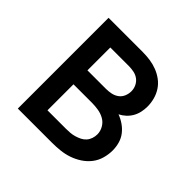

<svg xmlns="http://www.w3.org/2000/svg" viewBox="-139 -649 778 778"><g transform="rotate(45 250.0 -260.0)"><path d="M62 0V-520H258Q279 -520 300 -517Q321 -514 340.5 -506.5Q360 -499 377 -486.5Q394 -474 405.5 -456.5Q417 -439 422.5 -418.5Q428 -398 428 -377Q428 -361 424.5 -345Q421 -329 413 -315Q405 -301 393 -290Q381 -279 367 -272Q386 -265 402.5 -253.5Q419 -242 431 -226.5Q443 -211 448.5 -191.5Q454 -172 454 -152Q454 -129 447.5 -106Q441 -83 426.5 -64.5Q412 -46 392 -33Q372 -20 350 -12.5Q328 -5 304.5 -2.5Q281 0 258 0ZM152 -309H258Q273 -309 287.5 -312Q302 -315 314 -323.5Q326 -332 332 -346Q338 -360 338 -375Q338 -390 331.5 -403.5Q325 -417 313.5 -425.5Q302 -434 287.5 -437Q273 -440 258 -440H152ZM152 -80H258Q270 -80 282 -81Q294 -82 306 -85.5Q318 -89 329 -94.5Q340 -100 348 -109Q356 -118 360 -130Q364 -142 364 -154Q364 -172 354.5 -188.5Q345 -205 329 -214Q313 -223 294.5 -226Q276 -229 258 -229H152Z"/></g></svg>

Font: Iosevka Curly Medium
Style: Regular
Weight: 500
Monospace: yes
Designer: Belleve Invis
Foundry: Belleve Invis
Version: Version 22.1.2; ttfautohint (v1.8.4)